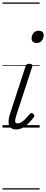

<svg xmlns="http://www.w3.org/2000/svg" viewBox="-20 -1030 373 1550"><path d="M109 15Q68 15 54 -18Q40 -51 64 -120L186 -494Q190 -506 196 -510.5Q202 -515 215 -515Q232 -515 238 -509Q244 -503 240 -491L113 -103Q101 -67 102.5 -50.5Q104 -34 122 -34Q139 -34 156 -45.5Q173 -57 189.5 -74.5Q206 -92 220 -109Q227 -117 232.5 -118Q238 -119 245 -113Q256 -106 257 -99.5Q258 -93 254 -86Q238 -63 215.5 -39.5Q193 -16 166 -0.5Q139 15 109 15ZM275 -683Q258 -683 246.5 -692Q235 -701 235 -719Q235 -743 250 -762.5Q265 -782 293 -782Q310 -782 321.5 -773Q333 -764 333 -745Q333 -722 318 -702.5Q303 -683 275 -683ZM0 490H300V500H0ZM0 -20H300V0H0ZM0 -505H300V-500H0ZM0 -1010H300V-1000H0Z"/></svg>

Font: Playwrite US Trad Guides
Style: Regular
Weight: 400
Designer: Veronika Burian, José Scaglione
Foundry: TypeTogether
Version: Version 1.003